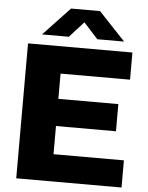

<svg xmlns="http://www.w3.org/2000/svg" viewBox="-62 -1000 809 1049"><g transform="rotate(5 342.5 -475.0)"><path d="M67 0V-740H639.5V-591H258.5V-452.5H587.5V-303.5H258.5V-149H644.5V0ZM139 -795.5 284.5 -950H443.5L589 -795.5H442L364 -881.5L286 -795.5Z"/></g></svg>

Font: Encode Sans Semi Expanded ExtraBold
Style: Regular
Weight: 800
Width: 6
Designer: Multiple Designers
Foundry: Impallari Type
Version: Version 3.000; ttfautohint (v1.8.3) -l 8 -r 50 -G 200 -x 14 